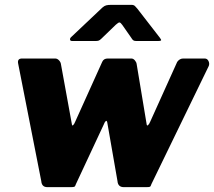

<svg xmlns="http://www.w3.org/2000/svg" viewBox="-20 -771 882 791"><path d="M823 -530Q834 -530 839 -519.5Q844 -509 840 -499L604 -13Q601 -3 597.5 -1.5Q594 0 583 0H490Q466 0 464 -25L422 -266Q420 -276 415.5 -272Q411 -268 407 -257L293 -13Q290 -3 286 -1.5Q282 0 271 0H175Q152 0 150 -25L55 -508Q50 -530 71 -530H207Q216 -530 223 -522.5Q230 -515 231 -507L276 -260Q277 -251 281.5 -255.5Q286 -260 290 -270L401 -516Q407 -530 424 -530H521Q529 -530 535.5 -522.5Q542 -515 543 -507L584 -260Q585 -251 590 -255.5Q595 -260 599 -270L710 -516Q720 -530 735 -530H823ZM484 -668Q477 -678 472.5 -678.5Q468 -679 457 -669L398 -612Q391 -605 386 -603.5Q381 -602 372 -602H278Q269 -602 268.5 -608Q268 -614 274 -619L402 -740Q410 -747 417.5 -749Q425 -751 438 -751H522Q532 -751 537 -745Q542 -739 546 -735L639 -615Q646 -606 643 -604Q640 -602 630 -602H542Q533 -602 529 -605Q525 -608 521 -615Z"/></svg>

Font: Libre Franklin Thin ExtraBold
Style: Italic
Weight: 800
Italic angle: -8°
Version: Version 2.000